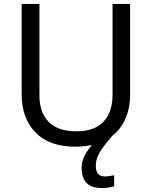

<svg xmlns="http://www.w3.org/2000/svg" viewBox="-20 -800 771 974"><path d="M466 41Q466 70 478 82.5Q490 95 511 95Q528 95 539.5 92.5Q551 90 559 89V145Q545 149 531 151.5Q517 154 497 154Q444 154 419 128Q394 102 394 51Q394 19 410 -11.5Q426 -42 449 -67Q472 -92 492 -106L555 -117Q525 -83 505 -56Q485 -29 475.5 -6Q466 17 466 41ZM640 -318Q640 -244 610 -184.5Q580 -125 518.5 -90.5Q457 -56 362 -56Q229 -56 159.5 -128.5Q90 -201 90 -320V-780H180V-317Q180 -230 226.5 -182Q273 -134 367 -134Q432 -134 472.5 -157.5Q513 -181 532 -222.5Q551 -264 551 -318V-780H640Z"/></svg>

Font: Noto Sans Malayalam UI
Style: Regular
Weight: 400
Designer: Jelle Bosma - Monotype Design Team
Foundry: Monotype Imaging Inc.
Version: Version 2.104